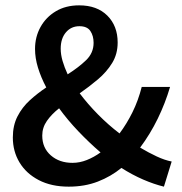

<svg xmlns="http://www.w3.org/2000/svg" viewBox="-20 -686 679 718"><path d="M207 -504Q207 -482 214 -458Q221 -434 233 -408Q274 -434 302 -461Q330 -488 330 -526Q330 -552 318 -570Q306 -588 277 -588Q246 -588 226.5 -565Q207 -542 207 -504ZM237 12Q172 12 125 -12.5Q78 -37 53 -78.5Q28 -120 28 -172Q28 -217 45.5 -251Q63 -285 91.5 -311Q120 -337 153 -359Q133 -397 122 -433Q111 -469 111 -503Q111 -548 131.5 -585Q152 -622 189 -644Q226 -666 276 -666Q343 -666 381.5 -627.5Q420 -589 420 -527Q420 -484 399.5 -450.5Q379 -417 346.5 -389.5Q314 -362 278 -337Q308 -297 346.5 -258Q385 -219 427 -187Q454 -223 475.5 -266.5Q497 -310 510 -361H616Q598 -300 570 -242.5Q542 -185 504 -134Q536 -115 566 -101Q596 -87 622 -82L593 12Q556 3 515.5 -14.5Q475 -32 434 -58Q395 -26 346 -7Q297 12 237 12ZM138 -179Q138 -133 170 -105Q202 -77 251 -77Q278 -77 304.5 -87.5Q331 -98 356 -116Q313 -153 273 -195Q233 -237 201 -281Q173 -259 155.5 -234Q138 -209 138 -179Z"/></svg>

Font: Source Sans Pro SemiBold
Style: Regular
Weight: 600
Designer: Paul D. Hunt
Foundry: Adobe Systems Incorporated
Version: Version 2.045;hotconv 1.0.109;makeotfexe 2.5.65596